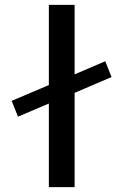

<svg xmlns="http://www.w3.org/2000/svg" viewBox="-20 -770 507 790"><path d="M181 -344 54 -290 28 -355 181 -420V-750H287V-464L413 -518L439 -453L287 -388V0H181Z"/></svg>

Font: M PLUS 1p Medium
Style: Regular
Weight: 500
Version: Version 1.062